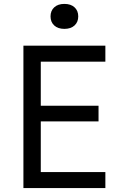

<svg xmlns="http://www.w3.org/2000/svg" viewBox="-20 -964 640 984"><path d="M100 0V-730H520V-648H189V-422H485V-342H189V-82H520V0ZM310 -816Q277 -816 258 -833.5Q239 -851 239 -880Q239 -909 258 -926.5Q277 -944 310 -944Q343 -944 362 -926.5Q381 -909 381 -880Q381 -851 362 -833.5Q343 -816 310 -816Z"/></svg>

Font: JetBrainsMonoNL NF
Style: Regular
Weight: 400
Designer: Philipp Nurullin, Konstantin Bulenkov
Foundry: JetBrains
Version: Version 2.304; ttfautohint (v1.8.4.7-5d5b);Nerd Fonts 3.2.1